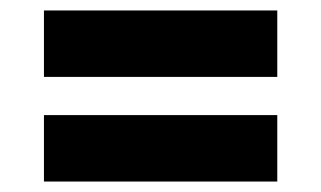

<svg xmlns="http://www.w3.org/2000/svg" viewBox="-20 -525 614 367"><path d="M64 -378V-505H510V-378ZM64 -178V-305H510V-178Z"/></svg>

Font: Montagu Slab 144pt
Style: Bold
Weight: 700
Designer: Florian Karsten
Foundry: Florian Karsten
Version: Version 1.000